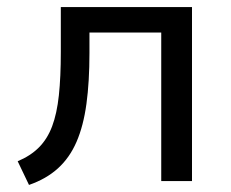

<svg xmlns="http://www.w3.org/2000/svg" viewBox="-20 -512 653 543"><path d="M62 11 30 -56Q66 -71 90 -95Q114 -119 127.5 -155Q141 -191 146.5 -242.5Q152 -294 152 -365V-492H523V0H436V-420H233V-362Q233 -281 224.5 -218.5Q216 -156 196.5 -111Q177 -66 144 -36Q111 -6 62 11Z"/></svg>

Font: Nunito Sans 9pt
Style: Regular
Weight: 400
Version: Version 3.101;gftools[0.9.27]